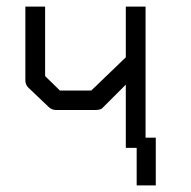

<svg xmlns="http://www.w3.org/2000/svg" viewBox="-20 -497 580 583"><path d="M453 -79V66H395V-48H362V-240L290 -168Q284 -163 269 -163H150Q138.5 -163 129 -171L66 -231Q57 -240 57 -253V-477H117V-266L162 -222H257L362 -323V-477H422V-79Z"/></svg>

Font: ibm3270
Style: Regular
Weight: 400
Monospace: yes
Version: Version 2.0.3